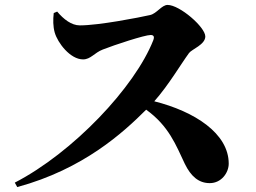

<svg xmlns="http://www.w3.org/2000/svg" viewBox="-20 -743 1040 779"><path d="M198 -690C195 -663 195 -636 202 -611C214 -569 265 -502 317 -502C348 -502 363 -529 397 -542C445 -561 567 -601 591 -601C602 -601 608 -596 602 -580C527 -389 276 -124 40 -2L50 16C319 -57 481 -206 573 -298C665 -232 694 -154 730 -78C754 -29 785 0 831 0C879 0 908 -43 908 -79C908 -202 769 -291 606 -332C665 -399 712 -480 747 -528C758 -543 813 -562 813 -595C813 -633 709 -723 660 -723C636 -723 616 -688 589 -682C545 -672 381 -640 304 -640C270 -640 238 -665 212 -696Z"/></svg>

Font: Noto Serif CJK SC Black
Style: Regular
Weight: 900
Designer: Ryoko NISHIZUKA 西塚涼子 (kana & ideographs); Frank Grießhammer (Latin, Greek & Cyrillic); Wenlong ZHANG 张文龙 (bopomofo); San
Foundry: Adobe
Version: Version 2.001;hotconv 1.1.0;makeotfexe 2.6.0